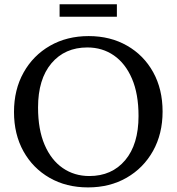

<svg xmlns="http://www.w3.org/2000/svg" viewBox="-20 -846 808 878"><path d="M385.5 -681Q484.5 -681 561 -637.2Q637.5 -593.5 680.5 -515.8Q723.5 -438 723.5 -336Q723.5 -234 679.8 -155.8Q636 -77.5 559 -33.2Q482 11 382.5 11Q283 11 206.8 -32.8Q130.5 -76.5 87.2 -154.2Q44 -232 44 -334Q44 -436 87.8 -514.2Q131.5 -592.5 208.8 -636.8Q286 -681 385.5 -681ZM388.5 -41Q491.5 -41 552.5 -113.5Q613.5 -186 613.5 -315.5Q613.5 -416.5 583.5 -486.2Q553.5 -556 500.8 -592.5Q448 -629 379.5 -629Q276.5 -629 215.2 -556.5Q154 -484 154 -354.5Q154 -253.5 184 -183.8Q214 -114 267 -77.5Q320 -41 388.5 -41ZM252.5 -769.5V-826.5H514.5V-769.5Z"/></svg>

Font: Newsreader Text Medium
Style: Regular
Weight: 500
Designer: Hugues Gentile
Foundry: Production Type
Version: Version 1.002